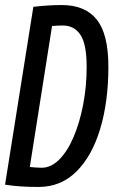

<svg xmlns="http://www.w3.org/2000/svg" viewBox="-23 -730 456 760"><path d="M130 10Q92 10 60.5 8Q29 6 -3 1L109 -703Q169 -710 222 -710Q314 -710 360 -652.5Q406 -595 406 -466Q406 -327 373.5 -219.5Q341 -112 279.5 -51Q218 10 130 10ZM142 -66Q179 -66 211.5 -98.5Q244 -131 268 -187Q292 -243 306 -315Q320 -387 320 -465Q320 -555 295.5 -592Q271 -629 226 -629Q205 -629 183 -627L95 -69Q107 -68 117.5 -67Q128 -66 142 -66Z"/></svg>

Font: Georama Condensed Medium
Style: Italic
Weight: 500
Width: 3
Italic angle: -9°
Designer: Jean-Baptiste Levee
Foundry: Production Type
Version: Version 1.000